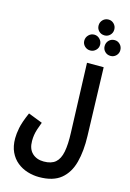

<svg xmlns="http://www.w3.org/2000/svg" viewBox="-187 -1197 1027 1513"><g transform="rotate(15 326.5 -440.5)"><path d="M32 -17Q32 -53 41.5 -102.5Q51 -152 87 -234L203 -189Q189 -153 181 -127.5Q173 -102 169.5 -79.5Q166 -57 166 -31Q166 34 202 68Q238 102 296 102Q358 102 391.5 73Q425 44 437 -17Q449 -78 445 -174L425 -738H561L578 -182Q582 -60 557.5 33Q533 126 469.5 178Q406 230 292 230Q243 230 196.5 215.5Q150 201 113 171Q76 141 54 94.5Q32 48 32 -17ZM502 -982Q474 -982 455.5 -1000.5Q437 -1019 437 -1046Q437 -1073 455.5 -1092Q474 -1111 502 -1111Q528 -1111 546.5 -1092Q565 -1073 565 -1046Q565 -1019 546.5 -1000.5Q528 -982 502 -982ZM424 -838Q397 -838 378 -856.5Q359 -875 359 -901Q359 -928 378 -947.5Q397 -967 424 -967Q450 -967 469 -947.5Q488 -928 488 -901Q488 -875 469 -856.5Q450 -838 424 -838ZM590 -838Q562 -838 543.5 -856.5Q525 -875 525 -901Q525 -929 543.5 -948Q562 -967 590 -967Q616 -967 634.5 -948Q653 -929 653 -901Q653 -875 634.5 -856.5Q616 -838 590 -838Z"/></g></svg>

Font: Noto Sans Arabic ExtCond
Style: Bold
Weight: 700
Width: 2
Designer: Monotype Design Team, Nadine Chahine, Nizar Qandah and Khaled Hosny
Foundry: Monotype Imaging Inc.
Version: Version 2.012; ttfautohint (v1.8.4.7-5d5b)